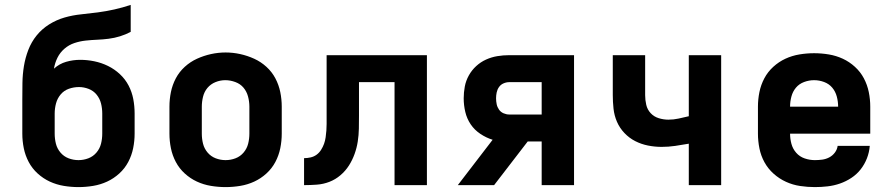

<svg xmlns="http://www.w3.org/2000/svg" viewBox="-20 -755 3640 783"><path d="M300 8Q270 8 240 3Q210 -2 183 -14.5Q156 -27 133.5 -47.5Q111 -68 97 -94.5Q83 -121 77 -150.5Q71 -180 71 -210V-292Q71 -306 71 -320Q71 -334 71 -348Q71 -382 71.5 -416.5Q72 -451 77.5 -485Q83 -519 95.5 -551.5Q108 -584 129.5 -610.5Q151 -637 180.5 -655.5Q210 -674 243 -683.5Q276 -693 310.5 -696.5Q345 -700 379 -704.5Q413 -709 446.5 -716.5Q480 -724 513 -735V-625Q492 -614 469.5 -607Q447 -600 423.5 -597Q400 -594 376.5 -593Q353 -592 329.5 -589.5Q306 -587 283.5 -579.5Q261 -572 243 -556.5Q225 -541 214.5 -520Q204 -499 200 -475Q222 -495 250 -503Q278 -511 307 -511Q336 -511 365 -505Q394 -499 420.5 -486Q447 -473 469 -452.5Q491 -432 504.5 -406Q518 -380 523.5 -351Q529 -322 529 -292V-210Q529 -180 523 -150.5Q517 -121 503 -94.5Q489 -68 466.5 -47.5Q444 -27 417 -14.5Q390 -2 360 3Q330 8 300 8ZM300 -102Q321 -102 340.5 -109.5Q360 -117 373.5 -133Q387 -149 392 -169Q397 -189 397 -210V-292Q397 -313 392 -333Q387 -353 374 -369Q361 -385 341.5 -392.5Q322 -400 302 -400Q281 -400 261 -393Q241 -386 227.5 -370Q214 -354 208.5 -333.5Q203 -313 203 -292V-210Q203 -189 208 -169Q213 -149 226.5 -133Q240 -117 259.5 -109.5Q279 -102 300 -102Z M900 8Q870 8 840 3Q810 -2 783 -14.5Q756 -27 733.5 -47.5Q711 -68 697 -94.5Q683 -121 677 -150.5Q671 -180 671 -210V-320Q671 -350 677 -379.5Q683 -409 697 -435.5Q711 -462 733.5 -482.5Q756 -503 783.5 -515.5Q811 -528 840.5 -534.5Q870 -541 900 -541Q930 -541 959.5 -534.5Q989 -528 1016.5 -515.5Q1044 -503 1066.5 -482.5Q1089 -462 1103 -435.5Q1117 -409 1123 -379.5Q1129 -350 1129 -320V-210Q1129 -180 1123 -150.5Q1117 -121 1103 -94.5Q1089 -68 1066.5 -47.5Q1044 -27 1017 -14.5Q990 -2 960 3Q930 8 900 8ZM900 -102Q921 -102 940.5 -109.5Q960 -117 973.5 -133Q987 -149 992 -169Q997 -189 997 -210V-320Q997 -341 991.5 -361.5Q986 -382 973 -397.5Q960 -413 939.5 -420.5Q919 -428 899 -428Q878 -428 858.5 -420Q839 -412 826 -396.5Q813 -381 808 -360.5Q803 -340 803 -320V-210Q803 -189 808 -169Q813 -149 826.5 -133Q840 -117 859.5 -109.5Q879 -102 900 -102Z M1220 0V-110Q1233 -110 1246.5 -113Q1260 -116 1271 -124Q1282 -132 1289.5 -144Q1297 -156 1301.5 -168.5Q1306 -181 1308 -195Q1310 -209 1311 -222.5Q1312 -236 1312 -249.5Q1312 -263 1312 -277V-278Q1312 -279 1312 -279Q1312 -279 1312 -279V-281Q1312 -281 1312 -281.5Q1312 -282 1312 -283V-530H1721V0H1589V-420H1444V-283Q1444 -257 1443.5 -230.5Q1443 -204 1439 -178Q1435 -152 1426 -127Q1417 -102 1403 -80Q1389 -58 1368.5 -40.5Q1348 -23 1323.5 -13.5Q1299 -4 1272.5 -2Q1246 0 1220 0Z M1847 0 1989 -185Q1963 -193 1939 -209Q1915 -225 1899.5 -248Q1884 -271 1877.5 -298.5Q1871 -326 1871 -354Q1871 -378 1875.5 -402Q1880 -426 1892 -447.5Q1904 -469 1922 -485.5Q1940 -502 1962 -512Q1984 -522 2008 -526Q2032 -530 2057 -530H2321V0H2189V-178H2132L1995 0ZM2057 -288H2189V-420H2057Q2045 -420 2033.5 -415Q2022 -410 2015 -400Q2008 -390 2005.5 -378Q2003 -366 2003 -354Q2003 -342 2005.5 -330Q2008 -318 2015 -308Q2022 -298 2033.5 -293Q2045 -288 2057 -288Z M2789 0V-169Q2761 -164 2733.5 -160Q2706 -156 2678 -156Q2650 -156 2622.5 -161.5Q2595 -167 2570.5 -179.5Q2546 -192 2526.5 -212.5Q2507 -233 2496 -258.5Q2485 -284 2482 -312Q2479 -340 2479 -367V-530H2611V-367Q2611 -347 2615.5 -327.5Q2620 -308 2633.5 -293.5Q2647 -279 2666.5 -273Q2686 -267 2706 -267Q2727 -267 2747.5 -271.5Q2768 -276 2789 -281V-530H2921V0Z M3303 8Q3273 8 3243 3.5Q3213 -1 3185.5 -13.5Q3158 -26 3135 -46.5Q3112 -67 3097.5 -93.5Q3083 -120 3077 -150Q3071 -180 3071 -210V-320Q3071 -350 3077 -379.5Q3083 -409 3097 -435.5Q3111 -462 3133.5 -482.5Q3156 -503 3183 -515.5Q3210 -528 3240 -533Q3270 -538 3300 -538Q3330 -538 3360 -533Q3390 -528 3417 -515.5Q3444 -503 3466.5 -482.5Q3489 -462 3503 -435.5Q3517 -409 3523 -379.5Q3529 -350 3529 -320V-210H3474H3202Q3202 -189 3207.5 -168.5Q3213 -148 3227 -132Q3241 -116 3261.5 -109Q3282 -102 3303 -102Q3318 -102 3333 -104Q3348 -106 3361.5 -113Q3375 -120 3384.5 -132.5Q3394 -145 3396 -160H3527Q3525 -134 3515.5 -109.5Q3506 -85 3490 -64.5Q3474 -44 3452 -29.5Q3430 -15 3405.5 -6.5Q3381 2 3355 5Q3329 8 3303 8ZM3202 -320H3398Q3398 -341 3392.5 -361.5Q3387 -382 3374 -397.5Q3361 -413 3341 -420.5Q3321 -428 3300 -428Q3279 -428 3259 -420.5Q3239 -413 3226 -397.5Q3213 -382 3207.5 -361.5Q3202 -341 3202 -320Z"/></svg>

Font: Iosevka Curly XBdEx
Style: Regular
Weight: 800
Width: 7
Monospace: yes
Designer: Belleve Invis
Foundry: Belleve Invis
Version: Version 11.1.0; ttfautohint (v1.8.3)